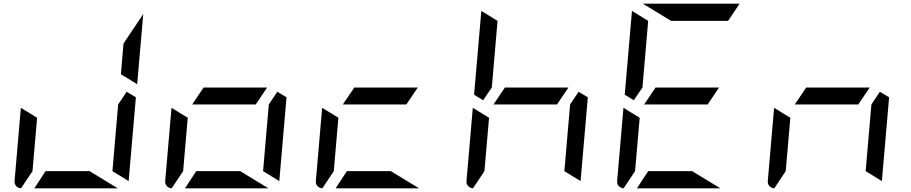

<svg xmlns="http://www.w3.org/2000/svg" viewBox="-20 -1020 4936 1040"><path d="M723 -564 635 -618 649 -784 756 -944ZM618 0H166L227 -93H465ZM94 0Q78 -1 67.5 -12.5Q57 -24 59 -41L93 -436L181 -382L156 -93ZM716 -493 677 -41V-39L589 -93L620 -454L666 -523Z M1021 -454 1083 -546H1427L1365 -454ZM1434 0H982L1043 -93H1281ZM910 0Q894 -1 883.5 -12.5Q873 -24 875 -41L909 -436L997 -382L972 -93ZM1532 -493 1493 -41V-39L1405 -93L1436 -454L1482 -523Z M1837 -454 1899 -546H2243L2181 -454ZM2250 0H1798L1859 -93H2097ZM1726 0Q1710 -1 1699.5 -12.5Q1689 -24 1691 -41L1725 -436L1813 -382L1788 -93Z M2653 -454 2715 -546H3059L2997 -454ZM2644 -546 2597 -477 2548 -507 2587 -959V-961L2675 -907ZM2542 0Q2526 -1 2515.5 -12.5Q2505 -24 2507 -41L2541 -436L2629 -382L2604 -93ZM3164 -493 3125 -41V-39L3037 -93L3068 -454L3114 -523Z M3469 -454 3531 -546H3875L3813 -454ZM3460 -546 3413 -477 3364 -507 3403 -959V-961L3491 -907ZM3615 -907 3462 -1000H3984H3986L3924 -907ZM3882 0H3430L3491 -93H3729ZM3358 0Q3342 -1 3331.5 -12.5Q3321 -24 3323 -41L3357 -436L3445 -382L3420 -93Z M4285 -454 4347 -546H4691L4629 -454ZM4174 0Q4158 -1 4147.5 -12.5Q4137 -24 4139 -41L4173 -436L4261 -382L4236 -93ZM4796 -493 4757 -41V-39L4669 -93L4700 -454L4746 -523Z"/></svg>

Font: DSEG7 Modern Mini
Style: Italic
Weight: 400
Italic angle: -5°
Designer: Keshikan(Twitter:@keshinomi_88pro)
Version: Version 0.46